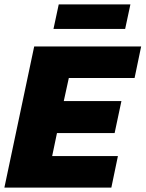

<svg xmlns="http://www.w3.org/2000/svg" viewBox="-31 -856 664 876"><path d="M213 -724 237 -836H564L540 -724ZM-11 0 125 -644H613L583 -500H283L260 -395H523L492 -249H229L207 -144H507L477 0Z"/></svg>

Font: Kanit
Style: Bold Italic
Weight: 700
Italic angle: -12°
Designer: Katatrad Team
Foundry: CadsonDemak
Version: Version 2.000; ttfautohint (v1.8.3)